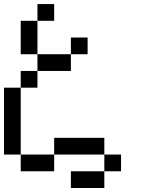

<svg xmlns="http://www.w3.org/2000/svg" viewBox="-20 -937 707 957"><path d="M0 -166.7V-500H83.3V-166.7ZM166.7 -583.3V-500H83.3V-583.3ZM166.7 -833.3V-666.7H83.3V-833.3ZM166.7 -666.7H333.3V-583.3H166.7ZM166.7 -916.7H250V-833.3H166.7ZM333.3 0V-83.3H500V0ZM333.3 -666.7V-750H416.7V-666.7ZM500 -166.7H583.3V-83.3H500ZM500 -250V-166.7H250V-250ZM83.3 -166.7H250V-83.3H83.3Z"/></svg>

Font: Galmuri11 Regular
Style: Regular
Weight: 400
Designer: Minseo Lee (Quiple)
Version: Version 2.356;hotconv 1.1.0;makeotfexe 2.6.0 DEVELOPMENT